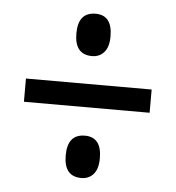

<svg xmlns="http://www.w3.org/2000/svg" viewBox="-42 -632 513 560"><g transform="rotate(5 214.5 -352.5)"><path d="M216 -469Q165 -469 165 -531Q165 -593 216 -593Q265 -593 265 -531Q265 -500 251.5 -484.5Q238 -469 216 -469ZM30 -319V-387H398V-319ZM216 -112Q165 -112 165 -174Q165 -236 216 -236Q265 -236 265 -174Q265 -143 251.5 -127.5Q238 -112 216 -112Z"/></g></svg>

Font: Noto Sans Tamil ExtraCondensed
Style: Regular
Weight: 400
Width: 2
Designer: Jelle Bosma - Monotype Design Team
Foundry: Monotype Imaging Inc.
Version: Version 2.004